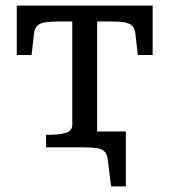

<svg xmlns="http://www.w3.org/2000/svg" viewBox="-20 -528 607 688"><path d="M145 0V-45H157Q193 -45 216 -52Q239 -59 239 -81V-451H191Q161 -451 142 -448Q123 -445 113.5 -435.5Q104 -426 102 -408L93 -331H40V-508H527V-331H474L465 -408Q463 -426 453.5 -435.5Q444 -445 425.5 -448Q407 -451 376 -451H328V-57H431V140H378L366 43Q364 25 355 15.5Q346 6 328 3Q310 0 280 0Z"/></svg>

Font: Roboto Serif 20pt
Style: Regular
Weight: 400
Designer: Greg Gazdowicz
Foundry: Commercial Type
Version: Version 1.008